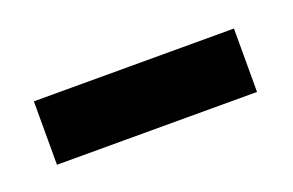

<svg xmlns="http://www.w3.org/2000/svg" viewBox="-30 -650 308 202"><g transform="rotate(-20 123.5 -548.5)"><path d="M11 -513V-584H235V-513Z"/></g></svg>

Font: Aikya
Style: Bold
Weight: 700
Designer: Neelakash Kshetrimayum (Latin subset based on Merriweather by Eben Sorkin)
Foundry: Brand New Type
Version: Version 1.00 b005